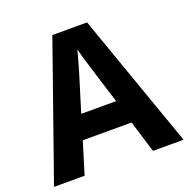

<svg xmlns="http://www.w3.org/2000/svg" viewBox="-127 -839 945 961"><g transform="rotate(-20 345.0 -358.5)"><path d="M527 0 475 -170H215L163 0H0L252 -717H437L690 0ZM387 -463Q382 -480 374 -506Q366 -532 358 -559Q350 -586 345 -606Q340 -586 331.5 -556.5Q323 -527 315.5 -500.5Q308 -474 304 -463L253 -297H439Z"/></g></svg>

Font: Noto Sans Bamum
Style: Bold
Weight: 700
Designer: Monotype Design Team
Foundry: Monotype Imaging Inc.
Version: Version 2.002; ttfautohint (v1.8.4.7-5d5b)